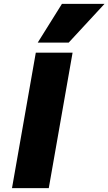

<svg xmlns="http://www.w3.org/2000/svg" viewBox="-20 -972 560 992"><path d="M520 -952 335 -752H175L300 -952ZM165 -700H355L232 0H42Z"/></svg>

Font: Overused Grotesk Black
Style: Italic
Weight: 900
Italic angle: -10°
Version: Version 0.003